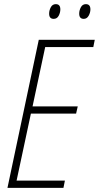

<svg xmlns="http://www.w3.org/2000/svg" viewBox="-20 -906 477 926"><path d="M16 0 167 -714H437L430 -679H198L137 -393H355L347 -358H129L60 -35H293L286 0ZM384 -815Q362 -815 362 -840Q362 -856 370 -871Q378 -886 394 -886Q416 -886 416 -861Q416 -845 407.5 -830Q399 -815 384 -815ZM239 -815Q217 -815 217 -840Q217 -856 225 -871Q233 -886 249 -886Q271 -886 271 -861Q271 -845 263 -830Q255 -815 239 -815Z"/></svg>

Font: Noto Sans Condensed ExtraLight
Style: Italic
Weight: 200
Width: 3
Italic angle: -12°
Designer: Monotype Design Team
Foundry: Monotype Imaging Inc.
Version: Version 2.013; ttfautohint (v1.8.4.7-5d5b)